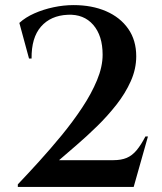

<svg xmlns="http://www.w3.org/2000/svg" viewBox="-20 -734 636 754"><path d="M94 -504 56 -644Q80 -666 115 -681.5Q150 -697 190 -705.5Q230 -714 269 -714Q341 -714 396.5 -690Q452 -666 483.5 -621Q515 -576 515 -513Q515 -463 493.5 -415Q472 -367 437 -322.5Q402 -278 361 -238Q320 -198 281 -164.5Q242 -131 212 -105H426Q456 -105 477.5 -114Q499 -123 516.5 -144Q534 -165 551 -198H561L505 0H50V-10Q89 -51 133.5 -100Q178 -149 222 -202.5Q266 -256 302.5 -311Q339 -366 361 -419Q383 -472 383 -519Q383 -594 346 -636.5Q309 -679 246 -676Q179 -673 141 -629.5Q103 -586 104 -504Z"/></svg>

Font: Cinzel SemiBold
Style: Regular
Weight: 600
Designer: Natanael Gama
Version: Version 2.000